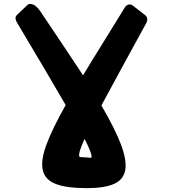

<svg xmlns="http://www.w3.org/2000/svg" viewBox="-20 -753 884 994"><path d="M505 -207Q575 -87 606 -5.5Q637 76 628.5 126.5Q620 177 570.5 199Q521 221 430 221Q325 221 269 199.5Q213 178 201.5 128Q190 78 220.5 -4.5Q251 -87 320 -209Q275 -287 213 -392Q151 -497 67 -638Q62 -646 60.5 -656.5Q59 -667 69 -677L123 -728Q131 -736 149.5 -730Q168 -724 187 -697Q253 -600 307.5 -517.5Q362 -435 410 -363Q455 -438 509 -524.5Q563 -611 626 -714Q634 -727 646 -729.5Q658 -732 669 -723L731 -675Q742 -666 742.5 -655.5Q743 -645 738 -635Q660 -493 603.5 -389Q547 -285 505 -207ZM454 58Q455 50 447 29Q439 8 418 -34Q399 8 393.5 27.5Q388 47 390 55Q390 59 396 60Q398 61 408 61Q413 62 426 62Q437 62 445 64Q453 66 454 58Z"/></svg>

Font: OpenDyslexic3
Style: Bold
Weight: 700
Designer: Abelardo Gonzalez
Version: Version 1.000;PS 001.001;hotconv 1.0.56